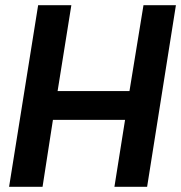

<svg xmlns="http://www.w3.org/2000/svg" viewBox="-20 -720 698 740"><path d="M15 0 127 -700H255L202 -369H479L533 -700H658L547 0H421L462 -258H184L144 0Z"/></svg>

Font: Georama ExtraCondensed Thin SemiBold
Style: Italic
Weight: 600
Italic angle: -9°
Version: Version 1.001